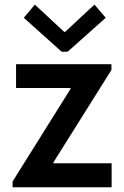

<svg xmlns="http://www.w3.org/2000/svg" viewBox="-20 -792 526 812"><path d="M33.2 -24.4 278.3 -416V-419.9H47.9V-520.5H451.2V-496.1L206.1 -105.5V-101.6H452.1V0H33.2ZM251.5 -657.2H255.4L379.4 -772.5L427.2 -716.8L266.1 -573.2H240.7L80.6 -716.8L127.4 -772.5Z"/></svg>

Font: Reddit Sans Chocolate SemiBold
Style: Regular
Weight: 600
Designer: Stephen Hutchings
Foundry: Reddit
Version: Version 1.011